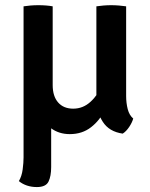

<svg xmlns="http://www.w3.org/2000/svg" viewBox="-20 -520 594 758"><path d="M114.5 -231V-163.5Q114.5 -117 131.8 -77.5Q149 -38 180.8 -14.2Q212.5 9.5 255.5 9.5Q304.5 9.5 339.5 -17.8Q374.5 -45 393.5 -86L386.5 -189Q366.5 -144.5 337 -117.8Q307.5 -91 269 -91Q231 -91 209.5 -115.5Q188 -140 188 -184V-231ZM478 -495Q465 -497 449.8 -498.2Q434.5 -499.5 419 -499.5Q403.5 -499.5 388.2 -498.2Q373 -497 360.5 -495V-130.5Q360.5 -78.5 385.8 -39.2Q411 0 464.5 7.5Q478 -1 489.8 -18.5Q501.5 -36 506 -52Q490.5 -65 484.2 -89.2Q478 -113.5 478 -141ZM188 -495Q163.5 -499.5 131 -499.5Q115 -499.5 100 -498.2Q85 -497 73 -495V101.5Q73 122 69.5 148.8Q66 175.5 54.5 195Q68.5 206.5 86.5 212.5Q104.5 218.5 125.5 218.5Q161 218.5 171.5 197Q182 175.5 182 139.5V-80H188Z"/></svg>

Font: Signika Medium
Style: Regular
Weight: 500
Designer: Anna Giedry
Foundry: Anna Giedry
Version: Version 2.000